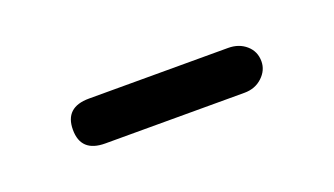

<svg xmlns="http://www.w3.org/2000/svg" viewBox="-25 -275 350 201"><g transform="rotate(-20 150.0 -175.0)"><path d="M227 -200Q239 -200 247 -193Q255 -186 255 -175Q255 -165 247 -157.5Q239 -150 227 -150H72Q45 -150 45 -175Q45 -200 72 -200Z"/></g></svg>

Font: Dongle
Style: Regular
Weight: 400
Designer: Yanghee Ryu
Foundry: Yanghee Ryu
Version: Version 2.000